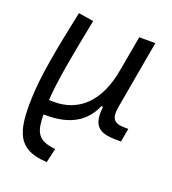

<svg xmlns="http://www.w3.org/2000/svg" viewBox="-137 -630 860 962"><g transform="rotate(20 293.0 -149.0)"><path d="M222.2 229 239.7 153.3 219.7 150.4C138.7 138.2 126.5 93.8 125.5 10.3H129.9C273.9 12.7 346.2 -42 383.8 -127.9H392.6C380.9 -26.9 415 4.9 511.7 4.9H536.6L549.3 -66.9H531.7C471.2 -66.9 454.1 -89.8 465.8 -154.8L529.8 -517.1H443.8L411.6 -335.9V-336.9C381.3 -149.4 282.2 -65.9 152.3 -66.4L126.5 -66.9C132.3 -166.5 156.7 -301.8 199.2 -514.6L118.7 -527.3C72.3 -308.6 45.9 -165 42 -44.9C36.6 132.8 63 219.2 214.4 228.5Z"/></g></svg>

Font: Cascadia Code SemiLight
Style: Italic
Weight: 350
Italic angle: -10°
Monospace: yes
Designer: Aaron Bell
Foundry: Saja Typeworks
Version: Version 2404.023